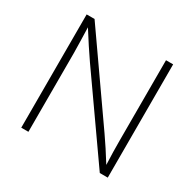

<svg xmlns="http://www.w3.org/2000/svg" viewBox="-158 -898 1082 1068"><g transform="rotate(30 383.0 -364.0)"><path d="M105 0H150.9V-505.9C150.9 -548.8 148.4 -605.5 147 -668.9C189 -602.5 220.2 -554.7 254.4 -505.4L609.4 0H660.6V-727.5H614.7V-210.4C614.7 -166 615.7 -112.8 618.2 -57.1C584.5 -111.8 551.3 -162.1 522 -204.1L155.8 -727.5H105Z"/></g></svg>

Font: Raveo ExtraLight
Style: Regular
Weight: 200
Designer: Jakub Foglar, Rasmus Andersson (Inter)
Foundry: Jakubfoglar.com
Version: Version 1.100;Glyphs 3.2.3 (3260)